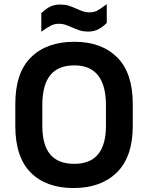

<svg xmlns="http://www.w3.org/2000/svg" viewBox="-20 -907 713 937"><path d="M54.7 -292V-400.4Q54.7 -551.8 131.3 -627.4Q208 -703.1 342.8 -703.1Q475.6 -703.1 551.8 -627Q627.9 -550.8 627.9 -400.4V-292Q627.9 -141.6 550.3 -65.4Q472.7 10.7 338.9 10.7Q205.1 10.7 129.9 -64.9Q54.7 -140.6 54.7 -292ZM497.1 -293.9V-392.6Q497.1 -587.9 342.8 -587.9Q263.7 -587.9 225.1 -540Q186.5 -492.2 186.5 -392.6V-293.9Q186.5 -199.2 225.1 -153.3Q263.7 -107.4 342.8 -107.4Q497.1 -107.4 497.1 -293.9ZM181.6 -842.8Q206.1 -866.2 226.6 -875.5Q247.1 -884.8 273.4 -884.8Q295.9 -884.8 313 -879.9Q330.1 -875 351.6 -865.2Q371.1 -856.4 385.3 -851.6Q399.4 -846.7 417 -846.7Q438.5 -846.7 455.1 -855.5Q471.7 -864.3 501 -886.7V-794.9Q476.6 -771.5 456.1 -762.2Q435.5 -752.9 410.2 -752.9Q387.7 -752.9 370.6 -758.3Q353.5 -763.7 331.1 -773.4Q328.1 -774.4 314.9 -780.3Q301.8 -786.1 290 -788.6Q278.3 -791 267.6 -791Q246.1 -791 228.5 -782.2Q210.9 -773.4 181.6 -752Z"/></svg>

Font: Dinish Expanded
Style: Bold
Weight: 700
Width: 7
Designer: Charles Nix
Foundry: Playbeing
Version: Version 2.005; ttfautohint (v1.8.3)